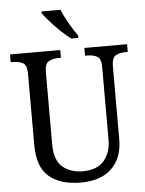

<svg xmlns="http://www.w3.org/2000/svg" viewBox="-61 -980 787 1039"><g transform="rotate(-5 332.0 -460.5)"><path d="M335 10Q226 10 164 -42Q102 -94 102 -216V-604Q102 -649 79.5 -660.5Q57 -672 26 -672H14V-714H287V-672H275Q243 -672 221 -660Q199 -648 199 -600V-210Q199 -123 242 -86.5Q285 -50 352 -50Q430 -50 467.5 -94.5Q505 -139 505 -207V-604Q505 -649 483 -660.5Q461 -672 430 -672H418V-714H650V-672H638Q606 -672 584.5 -660Q563 -648 563 -600V-205Q563 -105 504.5 -47.5Q446 10 335 10ZM352 -771Q327 -789 297 -817.5Q267 -846 241.5 -875Q216 -904 204 -921V-931H307Q321 -897 345 -855Q369 -813 390 -784V-771Z"/></g></svg>

Font: Noto Serif Tamil SemiCondensed
Style: Regular
Weight: 400
Width: 4
Designer: Indian Type Foundry, Tom Grace, and the Monotype Design Team
Foundry: Monotype Imaging Inc.
Version: Version 2.004; ttfautohint (v1.8.4.7-5d5b)